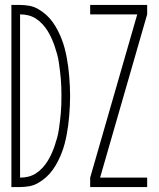

<svg xmlns="http://www.w3.org/2000/svg" viewBox="-20 -755 640 775"><path d="M344 0V-38L534 -697H344V-735H574V-697L384 -38H574V0ZM26 0V-735H61Q80 -735 99 -731.5Q118 -728 135 -718Q152 -708 166.5 -695Q181 -682 192.5 -666Q204 -650 213 -632.5Q222 -615 229 -597Q236 -579 241 -560Q246 -541 249.5 -522Q253 -503 255.5 -484Q258 -465 259.5 -445.5Q261 -426 262 -406.5Q263 -387 263 -368Q263 -348 262 -328.5Q261 -309 259.5 -289.5Q258 -270 255.5 -251Q253 -232 249.5 -213Q246 -194 241 -175Q236 -156 229 -138Q222 -120 213 -102.5Q204 -85 192.5 -69Q181 -53 166.5 -40Q152 -27 135 -17Q118 -7 99 -3.5Q80 0 61 0ZM61 -38Q78 -38 94.5 -42Q111 -46 125.5 -55.5Q140 -65 151.5 -77.5Q163 -90 172 -104.5Q181 -119 188 -134.5Q195 -150 200.5 -166Q206 -182 210.5 -198.5Q215 -215 217.5 -232Q220 -249 222 -265.5Q224 -282 225.5 -299Q227 -316 227.5 -333Q228 -350 228 -368Q228 -385 227.5 -402Q227 -419 225.5 -436Q224 -453 222 -469.5Q220 -486 217.5 -503Q215 -520 210.5 -536.5Q206 -553 200.5 -569Q195 -585 188 -600.5Q181 -616 172 -630.5Q163 -645 151.5 -657.5Q140 -670 125.5 -679.5Q111 -689 94.5 -693Q78 -697 61 -697Z"/></svg>

Font: Iosevka SS04 XLt Ex
Style: Regular
Weight: 200
Width: 7
Monospace: yes
Designer: Belleve Invis
Foundry: Belleve Invis
Version: Version 19.0.0; ttfautohint (v1.8.4)